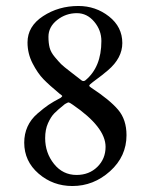

<svg xmlns="http://www.w3.org/2000/svg" viewBox="-20 -609 492 642"><path d="M265 -340Q319 -384 319 -472Q319 -508 295 -536.5Q271 -565 237 -565Q200 -565 171 -542Q142 -519 142 -486Q142 -465 146 -449.5Q150 -434 163.5 -418Q177 -402 184.5 -394.5Q192 -387 217.5 -367.5Q243 -348 253 -340Q259 -336 265 -340ZM286 -315Q347 -275 375 -242Q403 -209 403 -157Q403 -86 348 -36.5Q293 13 222 13Q157 13 109 -28.5Q61 -70 61 -132Q61 -161 72 -185.5Q83 -210 105 -229Q127 -248 142.5 -258.5Q158 -269 183 -282Q189 -287 188 -288.5Q187 -290 180 -295Q145 -324 125.5 -344Q106 -364 89 -397Q72 -430 72 -467Q72 -521 124 -555Q176 -589 242 -589Q300 -589 344.5 -554Q389 -519 389 -465Q389 -415 341 -374Q325 -360 291 -335Q279 -326 278.5 -323Q278 -320 286 -315ZM197 -261Q172 -241 161 -229.5Q150 -218 140.5 -197Q131 -176 131 -147Q131 -98 160.5 -61Q190 -24 236 -24Q278 -24 305.5 -51Q333 -78 333 -118Q333 -184 223 -259Q213 -266 210 -266.5Q207 -267 197 -261Z"/></svg>

Font: EB Garamond
Style: SC
Weight: 400
Version: Version 000.010